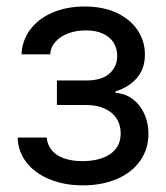

<svg xmlns="http://www.w3.org/2000/svg" viewBox="-20 -557 507 588"><path d="M232.4 -63.5Q266.6 -63.5 293 -72.8Q319.3 -82 334.5 -101.1Q349.6 -120.1 349.6 -148.4Q349.6 -174.8 336.9 -194.3Q324.2 -213.9 300.3 -224.6Q276.4 -235.4 244.1 -235.4H154.3V-310.5H244.1Q291 -310.5 314.9 -331.5Q338.9 -352.5 338.9 -385.7Q338.9 -409.2 327.6 -426.8Q316.4 -444.3 294.9 -454.1Q273.4 -463.9 243.2 -463.9Q212.9 -463.9 188.5 -454.6Q164.1 -445.3 149.4 -428.7Q134.8 -412.1 133.8 -390.6H45.9Q47.9 -433.6 72.8 -466.8Q97.7 -500 141.1 -518.6Q184.6 -537.1 239.3 -537.1Q294.9 -537.1 336.4 -518.1Q377.9 -499 400.9 -465.3Q423.8 -431.6 423.8 -389.6Q423.8 -346.7 399.4 -318.4Q375 -290 334 -277.3V-272.5Q364.3 -270.5 386.7 -253.4Q409.2 -236.3 421.9 -208.5Q434.6 -180.7 434.6 -147.5Q434.6 -100.6 409.2 -64.5Q383.8 -28.3 337.9 -8.8Q292 10.7 233.4 10.7Q177.7 10.7 132.3 -7.8Q86.9 -26.4 61 -59.6Q35.2 -92.8 34.2 -135.7H123Q125 -113.3 138.7 -96.7Q152.3 -80.1 176.8 -71.8Q201.2 -63.5 232.4 -63.5Z"/></svg>

Font: Pretendard GOV Variable
Style: Regular
Weight: 400
Designer: Base glyphs from Inter by Rasmus Andersson; Hangul glyphs from Noto Sans CJK(Source Han Sans) by Jang Soo-young and Kang
Foundry: Kil Hyung-jin
Version: Version 1.307;Glyphs 3.2 (3192)